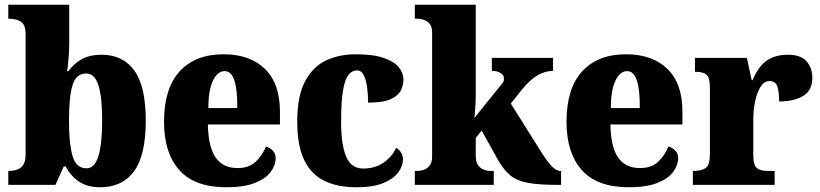

<svg xmlns="http://www.w3.org/2000/svg" viewBox="-20 -780 3461 810"><path d="M402 10Q348 10 312.5 -14.5Q277 -39 257 -78H249L214 0H15V-59H21Q36 -59 51.5 -64Q67 -69 77.5 -83.5Q88 -98 88 -129V-635Q88 -676 68 -688.5Q48 -701 19 -701H15V-760H272V-597Q272 -569 269.5 -536.5Q267 -504 263 -480H269Q289 -509 322.5 -529Q356 -549 409 -549Q499 -549 547 -482Q595 -415 595 -271Q595 -125 545.5 -57.5Q496 10 402 10ZM345 -70Q380 -70 395.5 -122.5Q411 -175 411 -272Q411 -372 395 -421Q379 -470 344 -470Q301 -470 286 -421Q271 -372 271 -271Q271 -174 286 -122Q301 -70 345 -70Z M935 10Q801 10 736.5 -62.5Q672 -135 672 -266Q672 -407 738 -479Q804 -551 923 -551Q1034 -551 1097.5 -489.5Q1161 -428 1161 -309V-255H857Q859 -159 890 -115Q921 -71 982 -71Q1030 -71 1058 -97Q1086 -123 1102 -162Q1119 -157 1131 -144.5Q1143 -132 1143 -113Q1143 -84 1122.5 -55.5Q1102 -27 1056 -8.5Q1010 10 935 10ZM981 -324Q982 -399 969 -439.5Q956 -480 928 -480Q898 -480 878.5 -440Q859 -400 859 -324Z M1482 10Q1407 10 1351.5 -15.5Q1296 -41 1265 -101.5Q1234 -162 1234 -267Q1234 -375 1267 -437Q1300 -499 1355.5 -525Q1411 -551 1480 -551Q1556 -551 1600.5 -535Q1645 -519 1663.5 -495Q1682 -471 1682 -444Q1682 -423 1672 -400.5Q1662 -378 1630 -362.5Q1598 -347 1533 -347Q1533 -383 1528.5 -414Q1524 -445 1514 -464Q1504 -483 1486 -483Q1465 -483 1450 -464Q1435 -445 1427 -398Q1419 -351 1419 -268Q1419 -169 1440.5 -119Q1462 -69 1512 -69Q1563 -69 1599 -94.5Q1635 -120 1651 -156Q1665 -149 1672.5 -135.5Q1680 -122 1680 -107Q1680 -81 1661 -54Q1642 -27 1599 -8.5Q1556 10 1482 10Z M1730 0V-59H1744Q1752 -59 1766 -63Q1780 -67 1791.5 -80Q1803 -93 1803 -120V-644Q1803 -669 1791.5 -681Q1780 -693 1766 -697Q1752 -701 1744 -701H1730V-760H1987V-379Q1987 -353 1985 -324Q1983 -295 1981 -282L2098 -427Q2105 -435 2105.5 -441Q2106 -447 2106 -450Q2106 -463 2092 -472Q2078 -481 2055 -481V-536H2313V-481Q2281 -481 2249 -463Q2217 -445 2181 -401L2135 -343L2260 -144Q2286 -102 2306 -80.5Q2326 -59 2343 -59H2347V0H2334Q2255 0 2208 -8.5Q2161 -17 2133 -40Q2105 -63 2080 -107L2012 -229L1987 -198V-124Q1987 -95 1998 -81.5Q2009 -68 2023 -63.5Q2037 -59 2045 -59H2063V0Z M2633 10Q2499 10 2434.5 -62.5Q2370 -135 2370 -266Q2370 -407 2436 -479Q2502 -551 2621 -551Q2732 -551 2795.5 -489.5Q2859 -428 2859 -309V-255H2555Q2557 -159 2588 -115Q2619 -71 2680 -71Q2728 -71 2756 -97Q2784 -123 2800 -162Q2817 -157 2829 -144.5Q2841 -132 2841 -113Q2841 -84 2820.5 -55.5Q2800 -27 2754 -8.5Q2708 10 2633 10ZM2679 -324Q2680 -399 2667 -439.5Q2654 -480 2626 -480Q2596 -480 2576.5 -440Q2557 -400 2557 -324Z M2903 0V-59H2908Q2940 -59 2957.5 -71.5Q2975 -84 2975 -131V-409Q2975 -453 2960.5 -465Q2946 -477 2916 -477H2912V-536H3131L3151 -442H3155Q3179 -499 3214 -524Q3249 -549 3304 -549Q3359 -549 3383 -521Q3407 -493 3407 -452Q3407 -398 3368 -375Q3329 -352 3267 -352Q3267 -393 3259.5 -415.5Q3252 -438 3226 -438Q3204 -438 3189 -414.5Q3174 -391 3166 -354Q3158 -317 3158 -278V-126Q3158 -82 3173.5 -70.5Q3189 -59 3215 -59H3248V0Z"/></svg>

Font: Noto Serif Armenian SemiCondensed Black
Style: Regular
Weight: 900
Width: 4
Designer: Monotype Design Team
Foundry: Monotype Imaging Inc.
Version: Version 2.008; ttfautohint (v1.8.4.7-5d5b)